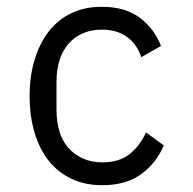

<svg xmlns="http://www.w3.org/2000/svg" viewBox="-20 -532 568 564"><path d="M280 12Q229 12 189.5 -7Q150 -26 123 -60Q96 -94 81.5 -142.5Q67 -191 67 -250Q67 -309 82 -357.5Q97 -406 124 -440.5Q151 -475 190 -493.5Q229 -512 279 -512Q348 -512 390.5 -480Q433 -448 453 -397L395 -364Q382 -403 352.5 -424Q323 -445 279 -445Q248 -445 223 -434Q198 -423 180.5 -402.5Q163 -382 154.5 -354Q146 -326 146 -293V-208Q146 -175 154.5 -146.5Q163 -118 180.5 -98Q198 -78 223.5 -66.5Q249 -55 281 -55Q329 -55 359.5 -78.5Q390 -102 409 -143L461 -105Q440 -54 395.5 -21Q351 12 280 12Z"/></svg>

Font: PlemolJP
Style: Regular
Weight: 400
Monospace: yes
Version: v2.0.4; ttfautohint (v1.8.4.7-5d5b-dirty) -l 6 -r 45 -G 200 